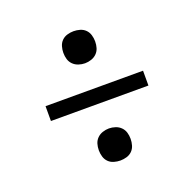

<svg xmlns="http://www.w3.org/2000/svg" viewBox="-94 -680 688 681"><g transform="rotate(-20 250.0 -340.0)"><path d="M250 -463Q238 -463 226 -467Q214 -471 205.5 -479.5Q197 -488 193.5 -499.5Q190 -511 190 -524Q190 -536 193.5 -548Q197 -560 205.5 -568.5Q214 -577 226 -580.5Q238 -584 250 -584Q262 -584 274 -580.5Q286 -577 294.5 -568.5Q303 -560 306.5 -548Q310 -536 310 -524Q310 -511 306.5 -499.5Q303 -488 294.5 -479.5Q286 -471 274 -467Q262 -463 250 -463ZM66 -312V-368H434V-312ZM250 -96Q238 -96 226 -99.5Q214 -103 205.5 -111.5Q197 -120 193.5 -132Q190 -144 190 -156Q190 -169 193.5 -180.5Q197 -192 205.5 -200.5Q214 -209 226 -213Q238 -217 250 -217Q262 -217 274 -213Q286 -209 294.5 -200.5Q303 -192 306.5 -180.5Q310 -169 310 -156Q310 -144 306.5 -132Q303 -120 294.5 -111.5Q286 -103 274 -99.5Q262 -96 250 -96Z"/></g></svg>

Font: iosevka_custom_sans_ss08 Light
Style: Regular
Weight: 300
Designer: Belleve Invis
Foundry: Belleve Invis
Version: Version 10.3.0; ttfautohint (v1.8.3)